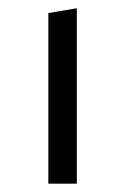

<svg xmlns="http://www.w3.org/2000/svg" viewBox="-20 -440 300 460"><path d="M95.8 0V-408.7L164.1 -420.2V0Z"/></svg>

Font: Ysabeau
Style: Bold
Weight: 700
Designer: Christian Thalmann (Catharsis Fonts)
Version: Version 2.000;gftools[0.9.27.dev2+g8671c4b]